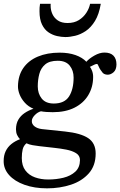

<svg xmlns="http://www.w3.org/2000/svg" viewBox="-22 -777 644 1028"><path d="M230 231.4Q162.1 231.4 109.1 212.4Q56.2 193.4 26.6 160.2Q-2.9 127 -2.4 85Q-2.4 55.2 8.3 32.7Q19 10.3 38.6 -5.6Q58.1 -21.5 85 -31.7Q75.2 -42 69.3 -54.9Q63.5 -67.9 63.5 -85.4Q64 -115.2 76.2 -136.2Q88.4 -157.2 109.6 -171.6Q130.9 -186 157.2 -194.8Q129.9 -206.1 111.1 -226.8Q92.3 -247.6 83 -271.2Q73.7 -294.9 74.2 -315.9Q75.2 -373 103 -413.1Q130.9 -453.1 180.9 -474.1Q231 -495.1 297.4 -495.1Q345.2 -495.1 382.1 -482.2Q418.9 -469.2 440.4 -446.3Q455.1 -463.4 483.4 -479.5Q511.7 -495.6 537.1 -495.6Q569.3 -495.6 585.4 -479Q601.6 -462.4 601.6 -431.6Q601.1 -403.3 585.9 -390.1Q570.8 -377 554.2 -377Q544.9 -377 536.4 -380.9Q527.8 -384.8 523.9 -392.6Q515.6 -402.8 510.7 -411.9Q505.9 -420.9 501.5 -431.6Q498.5 -437.5 484.1 -431.2Q469.7 -424.8 459 -418.9Q465.3 -413.1 471.2 -397Q477.1 -380.9 476.6 -362.8Q476.1 -309.6 450.4 -267.1Q424.8 -224.6 376.7 -200.4Q328.6 -176.3 260.3 -176.3Q244.6 -176.3 226.8 -177.5Q209 -178.7 197.3 -181.2Q179.2 -176.3 163.8 -160.2Q148.4 -144 148.4 -128.9Q147.9 -112.3 162.8 -100.6Q177.7 -88.9 202.1 -85.9L327.1 -72.8Q410.2 -64 450.2 -37.4Q490.2 -10.7 490.2 44.9Q490.2 109.9 453.6 151.1Q417 192.4 357.9 211.9Q298.8 231.4 230 231.4ZM266.1 -222.7Q323.7 -222.7 347.9 -261Q372.1 -299.3 372.1 -361.8Q372.1 -399.9 351.1 -425.8Q330.1 -451.7 287.1 -451.7Q243.2 -451.7 220 -432.1Q196.8 -412.6 188.5 -381.1Q180.2 -349.6 180.2 -314.5Q180.2 -275.9 201.4 -249.3Q222.7 -222.7 266.1 -222.7ZM236.3 184.1Q279.3 184.1 317.9 174.6Q356.4 165 381.1 142.3Q405.8 119.6 406.2 80.1Q406.2 56.2 385.5 43.2Q364.7 30.3 333.5 24.2Q302.2 18.1 269 14.6L187.5 5.4Q169.9 3.4 152.1 0.2Q134.3 -2.9 119.6 -9.8Q104 3.4 99.4 22.9Q94.7 42.5 94.7 69.3Q94.7 110.4 114 135.7Q133.3 161.1 165.3 172.6Q197.3 184.1 236.3 184.1ZM328.1 -578.6Q307.6 -578.6 283.4 -584Q259.3 -589.4 237.8 -603.8Q216.3 -618.2 202.9 -645.8Q189.5 -673.3 189.5 -716.8Q189.5 -726.1 189.9 -735.8Q190.4 -745.6 192.4 -756.8H249.5Q249 -753.9 249 -751.2Q249 -748.5 249 -746.1Q249 -723.1 258.5 -701.9Q268.1 -680.7 288.1 -667.2Q308.1 -653.8 339.8 -653.8Q375 -653.8 399.9 -669.2Q424.8 -684.6 440.2 -708.3Q455.6 -731.9 460.4 -756.8H517.6Q508.3 -700.2 486.6 -664.8Q464.8 -629.4 437 -610.8Q409.2 -592.3 380.4 -585.4Q351.6 -578.6 328.1 -578.6Z"/></svg>

Font: Gelasio Medium
Style: Italic
Weight: 500
Italic angle: -8.5°
Designer: Eben Sorkin
Foundry: Eben Sorkin
Version: Version 1.008